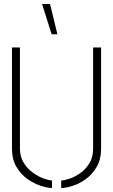

<svg xmlns="http://www.w3.org/2000/svg" viewBox="-20 -938 567 963"><path d="M239 -766 191 -918H231L268 -766ZM241 5Q219 5 185 -6Q151 -17 118 -40Q85 -63 62.5 -101Q40 -139 40 -193V-700H80V-193Q80 -152 99 -121.5Q118 -91 145.5 -71.5Q173 -52 199.5 -42.5Q226 -33 241 -33ZM287 5V-33Q303 -33 329.5 -42Q356 -51 383 -70Q410 -89 428.5 -119.5Q447 -150 447 -193V-700H487V-193Q487 -139 465 -101Q443 -63 410 -39.5Q377 -16 343.5 -5.5Q310 5 287 5Z"/></svg>

Font: Stick No Bills ExtraLight ExtraLight
Style: Regular
Weight: 250
Version: Version 2.000